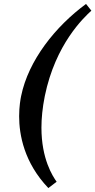

<svg xmlns="http://www.w3.org/2000/svg" viewBox="-20 -740 483 973"><path d="M87 -253C84 -238 77 -201 77 -151C77 -57 102 84 225 213L267 181C247 153 190 66 190 -93C190 -140 195 -193 207 -253C261 -517 405 -651 443 -686L416 -720C262 -607 124 -435 87 -253Z"/></svg>

Font: Linux Libertine O
Style: Bold Italic
Weight: 700
Italic angle: -11.5°
Designer: Philipp H. Poll
Foundry: Philipp H. Poll
Version: Version 4.1.0